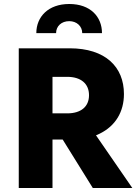

<svg xmlns="http://www.w3.org/2000/svg" viewBox="-20 -942 687 962"><path d="M162 -776H261C261 -811 288 -836 327 -836C364 -836 392 -811 392 -776H491C491 -858 433 -922 327 -922C222 -922 162 -858 162 -776ZM74 -700V0H243V-243H294L445 0H643L461 -264C467 -267 473 -269 479 -272C559 -311 601 -382 601 -471C601 -607 508 -700 329 -700ZM243 -374V-557H317C385 -557 426 -523 426 -465C426 -407 385 -374 317 -374Z"/></svg>

Font: Jost
Style: Bold
Weight: 700
Version: Version 3.710